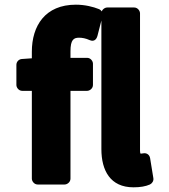

<svg xmlns="http://www.w3.org/2000/svg" viewBox="-20 -763 723 820"><path d="M116 -514 73 -511C60 -510 50 -499 50 -486V-400C50 -389 60 -375 75 -375H116V0C116 11 126 25 141 25H256C267 25 281 15 281 0V-375H352C363 -375 377 -385 377 -400V-491C377 -502 367 -516 352 -516H281V-544C281 -594 295 -602 318 -602C331 -602 347 -599 362 -592C386 -581 394 -602 396 -609L418 -695C421 -707 414 -719 403 -724C378 -734 343 -743 304 -743C173 -743 116 -653 116 -542ZM621 -88C618 -104 604 -111 591 -108C585 -107 583 -107 580 -107C579 -109 578 -113 578 -120V-706C578 -717 568 -731 553 -731H438C427 -731 413 -721 413 -706V-126C413 -35 451 37 550 37C579 37 602 33 620 25C629 21 637 10 635 -2Z"/></svg>

Font: Falling Sky
Style: Blk
Weight: 900
Designer: Paul D. Hunt
Foundry: Adobe Systems Incorporated
Version: Version 1.02